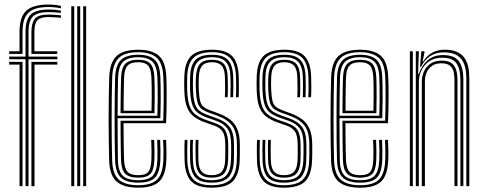

<svg xmlns="http://www.w3.org/2000/svg" viewBox="-20 -828 2160 854"><path d="M93.5 0V-564.5H20.8V-576.2H93.5V-686.5Q93.5 -740.8 116.6 -763.1Q139.8 -785.5 195.5 -785.5Q212.5 -785.5 226.6 -784.1Q240.8 -782.8 250.8 -780.8V-770.5Q239.8 -772 225 -773.1Q210.2 -774.2 195.5 -774.2Q146.5 -774.2 126.6 -754.6Q106.8 -735 106.8 -686.5V-576.2H235V-564.5H106.8V0ZM67 0V-540.8H20.8V-552.8H80.2V0ZM119.8 0V-552.8H235V-540.8H133.5V0ZM20.8 -588.2V-600H66.8V-686.5Q66.8 -751.2 96.1 -779.5Q125.5 -807.8 195.5 -807.8Q211.5 -807.8 226.9 -806Q242.2 -804.2 250.8 -801.5V-791Q240 -793.5 225.6 -795.1Q211.2 -796.8 195.5 -796.8Q133 -796.8 106.6 -771.5Q80.2 -746.2 80.2 -686.5V-588.2ZM119.8 -588.2V-686.5Q119.8 -725 134.6 -744.1Q149.5 -763.2 195.5 -763.2Q208.2 -763.2 222.6 -762.2Q237 -761.2 250.8 -759.8V-748.8Q236.8 -750 222.6 -751.1Q208.5 -752.2 195.5 -752.2Q160.2 -752.2 146.6 -738.1Q133 -724 133 -686.5V-600H235V-588.2ZM350 0V-800H363.2V0ZM297 0V-800H310.2V0ZM323.5 0V-800H336.8V0Z M595.2 6.8Q530.5 6.8 499.1 -20.1Q467.8 -47 465.5 -114.5Q464.5 -151.2 463.9 -198.1Q463.2 -245 463.2 -295.5Q463.2 -346 463.9 -394.8Q464.5 -443.5 465.8 -484Q468 -549.2 497.9 -578Q527.8 -606.8 594.8 -606.8Q656.8 -606.8 686.9 -579.8Q717 -552.8 719.8 -485.8Q720.5 -472.5 720.9 -451.4Q721.2 -430.2 721.2 -403.2Q721.2 -376.2 720.8 -344.9Q720.2 -313.5 718.8 -280H529.5Q529.5 -250.8 529.8 -223.1Q530 -195.5 530.5 -169.5Q531 -143.5 531.8 -118.8Q533 -80 546.8 -64.4Q560.5 -48.8 595.2 -48.8Q627.2 -48.8 639.5 -63.2Q651.8 -77.8 653.5 -117.8Q654.2 -133.8 654 -156.8Q653.8 -179.8 652.5 -206H665.8Q667 -178.5 667.2 -156.2Q667.5 -134 666.8 -117Q665 -71.8 649.2 -54.8Q633.5 -37.8 595.2 -37.8Q554 -37.8 536.8 -55.5Q519.5 -73.2 518.2 -117.8Q517.8 -139.8 517.2 -169.9Q516.8 -200 516.5 -231.9Q516.2 -263.8 516.2 -291H706.2Q707.2 -322 707.6 -351.4Q708 -380.8 708 -406.2Q708 -431.8 707.6 -452Q707.2 -472.2 706.5 -485.5Q703.8 -548.2 676 -572Q648.2 -595.8 594.8 -595.8Q533.2 -595.8 507.1 -568.9Q481 -542 479 -483.2Q477.8 -442.2 477.1 -394.1Q476.5 -346 476.5 -296.2Q476.5 -246.5 477.1 -200Q477.8 -153.5 478.8 -115.5Q480.8 -53.8 508.5 -29Q536.2 -4.2 595.2 -4.2Q653.5 -4.2 678.6 -29.2Q703.8 -54.2 706.5 -115.2Q707 -126.2 707.1 -141Q707.2 -155.8 706.9 -172.4Q706.5 -189 705.5 -206H718.8Q720 -183 720.4 -158.5Q720.8 -134 719.8 -114.5Q717 -48.8 688.6 -21Q660.2 6.8 595.2 6.8ZM595.2 -15.5Q541.8 -15.5 517.8 -38Q493.8 -60.5 492 -116Q490.8 -156.2 490.2 -204.4Q489.8 -252.5 489.8 -302.6Q489.8 -352.8 490.4 -399.2Q491 -445.8 492 -482.2Q494 -539.2 518.6 -561.9Q543.2 -584.5 594.8 -584.5Q642.8 -584.5 666.9 -563.2Q691 -542 693.2 -485Q694 -470.2 694.5 -443.1Q695 -416 694.8 -379.9Q694.5 -343.8 693.2 -302.2H503Q503 -249.2 503.4 -207.8Q503.8 -166.2 504.5 -117Q505.2 -68 525.4 -47.2Q545.5 -26.5 595.2 -26.5Q639.8 -26.5 658.8 -45.9Q677.8 -65.2 680 -116.2Q680.8 -133.2 680.5 -156.4Q680.2 -179.5 679 -206H692.2Q693.5 -180.8 693.8 -157.2Q694 -133.8 693.2 -115.8Q690.8 -59.8 669 -37.6Q647.2 -15.5 595.2 -15.5ZM503 -313.2H680.2Q681.2 -349.5 681.4 -383.2Q681.5 -417 681.1 -443.6Q680.8 -470.2 680 -484.5Q678 -534.8 657.6 -554.1Q637.2 -573.5 594.8 -573.5Q549.5 -573.5 528.1 -553.4Q506.8 -533.2 505.2 -481.8Q504.2 -452.2 503.8 -405.8Q503.2 -359.2 503 -313.2ZM516.2 -324.5Q516.5 -346.8 516.6 -372.6Q516.8 -398.5 517.2 -426.1Q517.8 -453.8 518.5 -481Q520 -526.5 537.6 -544.4Q555.2 -562.2 594.8 -562.2Q632.2 -562.2 648.6 -544.9Q665 -527.5 666.8 -483.8Q667.2 -471.5 667.8 -448.1Q668.2 -424.8 668.1 -393.1Q668 -361.5 667 -324.5ZM529.8 -335.5H654Q654.8 -368.2 654.9 -397.8Q655 -427.2 654.5 -449.6Q654 -472 653.5 -483.2Q651.8 -522 638.4 -536.6Q625 -551.2 594.8 -551.2Q561.2 -551.2 547.1 -535.8Q533 -520.2 531.8 -480.5Q531.2 -458.8 530.8 -435.8Q530.2 -412.8 530 -387.9Q529.8 -363 529.8 -335.5Z M920.5 6.8Q859 6.8 831.1 -21.2Q803.2 -49.2 801 -114.5Q800.5 -136.8 800.4 -160.4Q800.2 -184 801.5 -206H813.8Q812.8 -185 812.8 -160.1Q812.8 -135.2 813.2 -115.2Q815.2 -55.8 840.1 -30Q865 -4.2 920.5 -4.2Q980.8 -4.2 1006 -30.4Q1031.2 -56.5 1033 -113.2Q1033.8 -126.2 1033.9 -137.2Q1034 -148.2 1033.9 -159.4Q1033.8 -170.5 1033.8 -183.8Q1033.8 -240.8 1012.5 -269Q991.2 -297.2 947.2 -313.2L911 -326.2Q888.8 -334.2 876.4 -343.9Q864 -353.5 858.5 -372.5Q853 -391.5 851.2 -427.5Q850.8 -441 850.6 -454.1Q850.5 -467.2 851.2 -483.2Q853.2 -525.5 869.4 -543.9Q885.5 -562.2 923 -562.2Q958.5 -562.2 975.1 -544.5Q991.8 -526.8 992.8 -484Q993.2 -470 993.5 -446.6Q993.8 -423.2 992.5 -395.5H980.2Q981.5 -422.2 981.2 -444.1Q981 -466 980.5 -483.5Q979.8 -520.5 965.9 -535.9Q952 -551.2 923 -551.2Q892.5 -551.2 879 -535.5Q865.5 -519.8 864.2 -483.2Q863.8 -468.2 863.6 -456.5Q863.5 -444.8 864.2 -427.5Q865.8 -394.8 870.5 -377.8Q875.2 -360.8 885.9 -352.4Q896.5 -344 914.8 -337.2L950.5 -324Q979.8 -313.5 1001.4 -297.6Q1023 -281.8 1034.9 -254.9Q1046.8 -228 1046.8 -183.8Q1046.8 -170.2 1046.8 -159.1Q1046.8 -148 1046.8 -137Q1046.8 -126 1046 -113Q1043.8 -51.8 1016.4 -22.5Q989 6.8 920.5 6.8ZM920.5 -15.5Q869.8 -15.5 848.5 -39.6Q827.2 -63.8 825.8 -115.5Q825.2 -137 825 -158.2Q824.8 -179.5 826 -206H838.5Q837 -179 837.4 -155.9Q837.8 -132.8 838 -116Q839.5 -68.2 858.6 -47.4Q877.8 -26.5 920.5 -26.5Q968.2 -26.5 986.9 -48.2Q1005.5 -70 1007.2 -113.5Q1008.2 -133 1008.1 -148.4Q1008 -163.8 1008 -183.8Q1008 -233.2 991.4 -256.2Q974.8 -279.2 940.5 -291.2L903.2 -304.2Q875.2 -314.2 858.9 -327Q842.5 -339.8 834.9 -362.9Q827.2 -386 825.5 -427.2Q824.8 -445.2 825 -456.8Q825.2 -468.2 825.5 -483.5Q826.5 -536.2 848.4 -560.4Q870.2 -584.5 923 -584.5Q972.2 -584.5 994 -561.5Q1015.8 -538.5 1017.2 -485.2Q1017.8 -466.8 1018 -445Q1018.2 -423.2 1017 -395.5H1004.8Q1006 -424.8 1005.8 -446.6Q1005.5 -468.5 1005 -485.2Q1003.8 -533 984.2 -553.2Q964.8 -573.5 923 -573.5Q877.8 -573.5 858.5 -552.1Q839.2 -530.8 838.5 -483.5Q838.2 -467.5 838 -456.5Q837.8 -445.5 838.5 -427.2Q840.2 -387.2 847.2 -366.1Q854.2 -345 868.8 -334.4Q883.2 -323.8 907 -315.2L943.8 -302Q983.2 -288.2 1002 -262.8Q1020.8 -237.2 1020.8 -183.8Q1020.8 -163.8 1020.9 -148.2Q1021 -132.8 1020.2 -113.2Q1018.2 -63 996.4 -39.2Q974.5 -15.5 920.5 -15.5ZM920.5 -37.8Q885.5 -37.8 868.5 -55.5Q851.5 -73.2 850.2 -116.8Q850 -135.8 849.6 -158.8Q849.2 -181.8 850.5 -206H862.8Q861.8 -185.8 861.9 -162.4Q862 -139 862.5 -117.5Q863.2 -80.8 877 -64.8Q890.8 -48.8 920.5 -48.8Q953.8 -48.8 966.9 -65.1Q980 -81.5 981.5 -114Q982.5 -132.8 982.2 -148.2Q982 -163.8 982 -183.8Q982 -225.2 969.9 -243Q957.8 -260.8 933.5 -269.2L895.2 -282.5Q864.2 -293.2 843.4 -308.6Q822.5 -324 811.6 -351.8Q800.8 -379.5 799.8 -427Q799 -446.5 799.2 -459.9Q799.5 -473.2 799.8 -483.8Q800.8 -548.5 828.8 -577.6Q856.8 -606.8 923 -606.8Q984.2 -606.8 1012 -579Q1039.8 -551.2 1042 -486.2Q1042.5 -467.8 1042.6 -443.1Q1042.8 -418.5 1041.5 -395.5H1029.2Q1030.5 -416.8 1030.4 -441.2Q1030.2 -465.8 1029.8 -485.5Q1027.8 -544.5 1002.9 -570.1Q978 -595.8 923 -595.8Q863.8 -595.8 838.8 -569.1Q813.8 -542.5 812.5 -483.8Q812.5 -467.8 812.2 -456.4Q812 -445 812.5 -427Q814.2 -382.8 823.1 -357.4Q832 -332 850.6 -317.9Q869.2 -303.8 899.2 -293.5L937 -280.2Q970.2 -268.8 982.6 -247Q995 -225.2 995 -183.8Q995 -172.8 995.1 -161.6Q995.2 -150.5 995.1 -138.9Q995 -127.2 994.5 -113.8Q993 -74.8 976.6 -56.2Q960.2 -37.8 920.5 -37.8Z M1242.5 6.8Q1181 6.8 1153.1 -21.2Q1125.2 -49.2 1123 -114.5Q1122.5 -136.8 1122.4 -160.4Q1122.2 -184 1123.5 -206H1135.8Q1134.8 -185 1134.8 -160.1Q1134.8 -135.2 1135.2 -115.2Q1137.2 -55.8 1162.1 -30Q1187 -4.2 1242.5 -4.2Q1302.8 -4.2 1328 -30.4Q1353.2 -56.5 1355 -113.2Q1355.8 -126.2 1355.9 -137.2Q1356 -148.2 1355.9 -159.4Q1355.8 -170.5 1355.8 -183.8Q1355.8 -240.8 1334.5 -269Q1313.2 -297.2 1269.2 -313.2L1233 -326.2Q1210.8 -334.2 1198.4 -343.9Q1186 -353.5 1180.5 -372.5Q1175 -391.5 1173.2 -427.5Q1172.8 -441 1172.6 -454.1Q1172.5 -467.2 1173.2 -483.2Q1175.2 -525.5 1191.4 -543.9Q1207.5 -562.2 1245 -562.2Q1280.5 -562.2 1297.1 -544.5Q1313.8 -526.8 1314.8 -484Q1315.2 -470 1315.5 -446.6Q1315.8 -423.2 1314.5 -395.5H1302.2Q1303.5 -422.2 1303.2 -444.1Q1303 -466 1302.5 -483.5Q1301.8 -520.5 1287.9 -535.9Q1274 -551.2 1245 -551.2Q1214.5 -551.2 1201 -535.5Q1187.5 -519.8 1186.2 -483.2Q1185.8 -468.2 1185.6 -456.5Q1185.5 -444.8 1186.2 -427.5Q1187.8 -394.8 1192.5 -377.8Q1197.2 -360.8 1207.9 -352.4Q1218.5 -344 1236.8 -337.2L1272.5 -324Q1301.8 -313.5 1323.4 -297.6Q1345 -281.8 1356.9 -254.9Q1368.8 -228 1368.8 -183.8Q1368.8 -170.2 1368.8 -159.1Q1368.8 -148 1368.8 -137Q1368.8 -126 1368 -113Q1365.8 -51.8 1338.4 -22.5Q1311 6.8 1242.5 6.8ZM1242.5 -15.5Q1191.8 -15.5 1170.5 -39.6Q1149.2 -63.8 1147.8 -115.5Q1147.2 -137 1147 -158.2Q1146.8 -179.5 1148 -206H1160.5Q1159 -179 1159.4 -155.9Q1159.8 -132.8 1160 -116Q1161.5 -68.2 1180.6 -47.4Q1199.8 -26.5 1242.5 -26.5Q1290.2 -26.5 1308.9 -48.2Q1327.5 -70 1329.2 -113.5Q1330.2 -133 1330.1 -148.4Q1330 -163.8 1330 -183.8Q1330 -233.2 1313.4 -256.2Q1296.8 -279.2 1262.5 -291.2L1225.2 -304.2Q1197.2 -314.2 1180.9 -327Q1164.5 -339.8 1156.9 -362.9Q1149.2 -386 1147.5 -427.2Q1146.8 -445.2 1147 -456.8Q1147.2 -468.2 1147.5 -483.5Q1148.5 -536.2 1170.4 -560.4Q1192.2 -584.5 1245 -584.5Q1294.2 -584.5 1316 -561.5Q1337.8 -538.5 1339.2 -485.2Q1339.8 -466.8 1340 -445Q1340.2 -423.2 1339 -395.5H1326.8Q1328 -424.8 1327.8 -446.6Q1327.5 -468.5 1327 -485.2Q1325.8 -533 1306.2 -553.2Q1286.8 -573.5 1245 -573.5Q1199.8 -573.5 1180.5 -552.1Q1161.2 -530.8 1160.5 -483.5Q1160.2 -467.5 1160 -456.5Q1159.8 -445.5 1160.5 -427.2Q1162.2 -387.2 1169.2 -366.1Q1176.2 -345 1190.8 -334.4Q1205.2 -323.8 1229 -315.2L1265.8 -302Q1305.2 -288.2 1324 -262.8Q1342.8 -237.2 1342.8 -183.8Q1342.8 -163.8 1342.9 -148.2Q1343 -132.8 1342.2 -113.2Q1340.2 -63 1318.4 -39.2Q1296.5 -15.5 1242.5 -15.5ZM1242.5 -37.8Q1207.5 -37.8 1190.5 -55.5Q1173.5 -73.2 1172.2 -116.8Q1172 -135.8 1171.6 -158.8Q1171.2 -181.8 1172.5 -206H1184.8Q1183.8 -185.8 1183.9 -162.4Q1184 -139 1184.5 -117.5Q1185.2 -80.8 1199 -64.8Q1212.8 -48.8 1242.5 -48.8Q1275.8 -48.8 1288.9 -65.1Q1302 -81.5 1303.5 -114Q1304.5 -132.8 1304.2 -148.2Q1304 -163.8 1304 -183.8Q1304 -225.2 1291.9 -243Q1279.8 -260.8 1255.5 -269.2L1217.2 -282.5Q1186.2 -293.2 1165.4 -308.6Q1144.5 -324 1133.6 -351.8Q1122.8 -379.5 1121.8 -427Q1121 -446.5 1121.2 -459.9Q1121.5 -473.2 1121.8 -483.8Q1122.8 -548.5 1150.8 -577.6Q1178.8 -606.8 1245 -606.8Q1306.2 -606.8 1334 -579Q1361.8 -551.2 1364 -486.2Q1364.5 -467.8 1364.6 -443.1Q1364.8 -418.5 1363.5 -395.5H1351.2Q1352.5 -416.8 1352.4 -441.2Q1352.2 -465.8 1351.8 -485.5Q1349.8 -544.5 1324.9 -570.1Q1300 -595.8 1245 -595.8Q1185.8 -595.8 1160.8 -569.1Q1135.8 -542.5 1134.5 -483.8Q1134.5 -467.8 1134.2 -456.4Q1134 -445 1134.5 -427Q1136.2 -382.8 1145.1 -357.4Q1154 -332 1172.6 -317.9Q1191.2 -303.8 1221.2 -293.5L1259 -280.2Q1292.2 -268.8 1304.6 -247Q1317 -225.2 1317 -183.8Q1317 -172.8 1317.1 -161.6Q1317.2 -150.5 1317.1 -138.9Q1317 -127.2 1316.5 -113.8Q1315 -74.8 1298.6 -56.2Q1282.2 -37.8 1242.5 -37.8Z M1582.2 6.8Q1517.5 6.8 1486.1 -20.1Q1454.8 -47 1452.5 -114.5Q1451.5 -151.2 1450.9 -198.1Q1450.2 -245 1450.2 -295.5Q1450.2 -346 1450.9 -394.8Q1451.5 -443.5 1452.8 -484Q1455 -549.2 1484.9 -578Q1514.8 -606.8 1581.8 -606.8Q1643.8 -606.8 1673.9 -579.8Q1704 -552.8 1706.8 -485.8Q1707.5 -472.5 1707.9 -451.4Q1708.2 -430.2 1708.2 -403.2Q1708.2 -376.2 1707.8 -344.9Q1707.2 -313.5 1705.8 -280H1516.5Q1516.5 -250.8 1516.8 -223.1Q1517 -195.5 1517.5 -169.5Q1518 -143.5 1518.8 -118.8Q1520 -80 1533.8 -64.4Q1547.5 -48.8 1582.2 -48.8Q1614.2 -48.8 1626.5 -63.2Q1638.8 -77.8 1640.5 -117.8Q1641.2 -133.8 1641 -156.8Q1640.8 -179.8 1639.5 -206H1652.8Q1654 -178.5 1654.2 -156.2Q1654.5 -134 1653.8 -117Q1652 -71.8 1636.2 -54.8Q1620.5 -37.8 1582.2 -37.8Q1541 -37.8 1523.8 -55.5Q1506.5 -73.2 1505.2 -117.8Q1504.8 -139.8 1504.2 -169.9Q1503.8 -200 1503.5 -231.9Q1503.2 -263.8 1503.2 -291H1693.2Q1694.2 -322 1694.6 -351.4Q1695 -380.8 1695 -406.2Q1695 -431.8 1694.6 -452Q1694.2 -472.2 1693.5 -485.5Q1690.8 -548.2 1663 -572Q1635.2 -595.8 1581.8 -595.8Q1520.2 -595.8 1494.1 -568.9Q1468 -542 1466 -483.2Q1464.8 -442.2 1464.1 -394.1Q1463.5 -346 1463.5 -296.2Q1463.5 -246.5 1464.1 -200Q1464.8 -153.5 1465.8 -115.5Q1467.8 -53.8 1495.5 -29Q1523.2 -4.2 1582.2 -4.2Q1640.5 -4.2 1665.6 -29.2Q1690.8 -54.2 1693.5 -115.2Q1694 -126.2 1694.1 -141Q1694.2 -155.8 1693.9 -172.4Q1693.5 -189 1692.5 -206H1705.8Q1707 -183 1707.4 -158.5Q1707.8 -134 1706.8 -114.5Q1704 -48.8 1675.6 -21Q1647.2 6.8 1582.2 6.8ZM1582.2 -15.5Q1528.8 -15.5 1504.8 -38Q1480.8 -60.5 1479 -116Q1477.8 -156.2 1477.2 -204.4Q1476.8 -252.5 1476.8 -302.6Q1476.8 -352.8 1477.4 -399.2Q1478 -445.8 1479 -482.2Q1481 -539.2 1505.6 -561.9Q1530.2 -584.5 1581.8 -584.5Q1629.8 -584.5 1653.9 -563.2Q1678 -542 1680.2 -485Q1681 -470.2 1681.5 -443.1Q1682 -416 1681.8 -379.9Q1681.5 -343.8 1680.2 -302.2H1490Q1490 -249.2 1490.4 -207.8Q1490.8 -166.2 1491.5 -117Q1492.2 -68 1512.4 -47.2Q1532.5 -26.5 1582.2 -26.5Q1626.8 -26.5 1645.8 -45.9Q1664.8 -65.2 1667 -116.2Q1667.8 -133.2 1667.5 -156.4Q1667.2 -179.5 1666 -206H1679.2Q1680.5 -180.8 1680.8 -157.2Q1681 -133.8 1680.2 -115.8Q1677.8 -59.8 1656 -37.6Q1634.2 -15.5 1582.2 -15.5ZM1490 -313.2H1667.2Q1668.2 -349.5 1668.4 -383.2Q1668.5 -417 1668.1 -443.6Q1667.8 -470.2 1667 -484.5Q1665 -534.8 1644.6 -554.1Q1624.2 -573.5 1581.8 -573.5Q1536.5 -573.5 1515.1 -553.4Q1493.8 -533.2 1492.2 -481.8Q1491.2 -452.2 1490.8 -405.8Q1490.2 -359.2 1490 -313.2ZM1503.2 -324.5Q1503.5 -346.8 1503.6 -372.6Q1503.8 -398.5 1504.2 -426.1Q1504.8 -453.8 1505.5 -481Q1507 -526.5 1524.6 -544.4Q1542.2 -562.2 1581.8 -562.2Q1619.2 -562.2 1635.6 -544.9Q1652 -527.5 1653.8 -483.8Q1654.2 -471.5 1654.8 -448.1Q1655.2 -424.8 1655.1 -393.1Q1655 -361.5 1654 -324.5ZM1516.8 -335.5H1641Q1641.8 -368.2 1641.9 -397.8Q1642 -427.2 1641.5 -449.6Q1641 -472 1640.5 -483.2Q1638.8 -522 1625.4 -536.6Q1612 -551.2 1581.8 -551.2Q1548.2 -551.2 1534.1 -535.8Q1520 -520.2 1518.8 -480.5Q1518.2 -458.8 1517.8 -435.8Q1517.2 -412.8 1517 -387.9Q1516.8 -363 1516.8 -335.5Z M2054.2 0V-475.5Q2054.2 -495.2 2051.4 -516.2Q2048.5 -537.2 2038.8 -555.1Q2029 -573 2008.9 -584.1Q1988.8 -595.2 1954.5 -595.2Q1919 -595.2 1893.4 -578.5Q1867.8 -561.8 1852.2 -530.5H1848.2L1854.2 -600H1867.8V-594L1859.8 -554.2H1862.2Q1877.2 -579.2 1901.5 -593.1Q1925.8 -607 1958 -607Q1990 -607 2010.5 -598.1Q2031 -589.2 2042.6 -574.5Q2054.2 -559.8 2059.6 -542.5Q2065 -525.2 2066.2 -508.2Q2067.5 -491.2 2067.5 -477.8V0ZM1803 0V-600H1816.2V0ZM1856.2 0V-466Q1856.2 -489.5 1865.8 -510.6Q1875.2 -531.8 1894.9 -545Q1914.5 -558.2 1944.5 -558.2Q1968.2 -558.2 1982.4 -550.6Q1996.5 -543 2003.4 -530.4Q2010.2 -517.8 2012.5 -502.2Q2014.8 -486.8 2014.8 -471.2V0H2001.5V-470.5Q2001.5 -487.8 1998.4 -505.4Q1995.2 -523 1982.8 -534.8Q1970.2 -546.5 1942.8 -546.5Q1918 -546.5 1901.9 -535.2Q1885.8 -524 1877.9 -505.9Q1870 -487.8 1870 -466.8V0ZM1829.5 0V-600H1842.8L1839.8 -499.5H1843.2Q1855.5 -537.2 1882.9 -560.4Q1910.2 -583.5 1951.2 -583Q2001.8 -582.8 2021.4 -555Q2041 -527.2 2041 -474.8V0H2027.8V-473.2Q2027.8 -519.5 2011 -545.4Q1994.2 -571.2 1947.2 -571.2Q1911.8 -571.2 1888.6 -554.9Q1865.5 -538.5 1854.2 -514Q1843 -489.5 1843 -464.8V0Z"/></svg>

Font: Big Shoulders Inline Display Thin
Style: Regular
Weight: 400
Version: Version 2.002